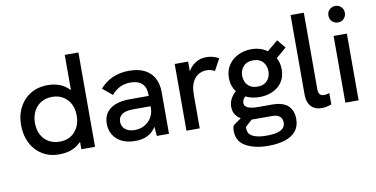

<svg xmlns="http://www.w3.org/2000/svg" viewBox="-83 -945 2738 1397"><g transform="rotate(-10 1285.5 -247.0)"><path d="M290.5 9H286.5Q232.5 9 190 -10.5Q146 -30.5 115 -65.5Q84 -100.5 68 -147.5Q52 -194 52 -247V-251Q52 -308 70.5 -354Q89.5 -401.5 121.5 -434.5Q154 -467.5 197.5 -485Q241 -502 290.5 -502Q392 -502 450 -439.5H453.5V-697H554.5V0H453.5V-52H450Q392 9 290.5 9ZM309 -81.5Q379 -81.5 420.8 -128Q462.5 -174.5 462.5 -247Q462.5 -322 419.8 -367Q377 -412 309 -412Q261 -412 226.2 -390.2Q191.5 -368.5 172.8 -331.2Q154 -294 154 -247Q154 -193.5 174.8 -156.5Q195.5 -119.5 230.5 -100.5Q265.5 -81.5 309 -81.5Z M851.5 9Q791.5 9 750.5 -12Q709.5 -33 688.5 -69Q667.5 -105 667.5 -149.5Q667.5 -199.5 691.8 -232.2Q716 -265 759.8 -281Q803.5 -297 862.5 -297H1003.5Q1003.5 -327.5 998 -348.5Q992.5 -369.5 975 -387.5Q946.5 -416 887 -416Q806 -416 748.5 -349L677.5 -408Q760 -502 893.5 -502Q964 -502 1010 -477.5Q1056 -453 1078.5 -409.8Q1101 -366.5 1101 -309.5V0H1011L1005.5 -68.5Q981 -30 943.8 -10.5Q906.5 9 851.5 9ZM860 -70Q903 -70 935.2 -88.8Q967.5 -107.5 985.5 -138.5Q1003.5 -169.5 1003.5 -206V-220.5H876Q819 -220.5 792.2 -201.2Q765.5 -182 765.5 -148Q765.5 -110.5 792.5 -90.2Q819.5 -70 860 -70Z M1328 0H1230V-493H1329V-421.5Q1350 -458 1384.8 -480Q1419.5 -502 1463.5 -502Q1513.5 -502 1556.5 -477.5L1509.5 -392Q1480.5 -407.5 1447.5 -407.5Q1413 -407.5 1382.5 -386.8Q1352 -366 1336.5 -318Q1328 -296.5 1328 -224Z M1799 212Q1698 212 1633 175.5Q1568 139.5 1568 61Q1568 39.5 1575 21.5L1634.5 -20.5Q1611 -34 1595.8 -57.2Q1580.5 -80.5 1580.5 -114.5Q1580.5 -172.5 1633.5 -221Q1600.5 -265 1600.5 -323.5Q1600.5 -381 1628.8 -421Q1657 -461 1701.5 -481.5Q1746 -502 1795 -502Q1863.5 -502 1914 -466.5L1994 -533L2045 -470.5L1969 -406Q1990 -367 1990 -320Q1990 -264 1963.8 -225.8Q1937.5 -187.5 1894 -168Q1850.5 -148.5 1798 -148.5Q1741 -148.5 1695 -171Q1672.5 -151.5 1672.5 -126Q1672.5 -108.5 1685.8 -98.2Q1699 -88 1721.2 -83.5Q1743.5 -79 1771.5 -79H1876Q1957 -79 1994.2 -43.8Q2031.5 -8.5 2031.5 54.5Q2031.5 108.5 2003.2 143.2Q1975 178 1922.8 195Q1870.5 212 1799 212ZM1796 -226Q1829 -226 1850.2 -239.5Q1871.5 -253 1882 -275Q1892.5 -297 1892.5 -323Q1892.5 -364 1867.8 -392Q1843 -420 1796.5 -420Q1749 -420 1723.8 -391.8Q1698.5 -363.5 1698.5 -323.5Q1698.5 -297.5 1709 -275.2Q1719.5 -253 1741 -239.5Q1762.5 -226 1796 -226ZM1799.5 137Q1937 137 1937 65.5Q1937 3 1862 3H1711L1660 49Q1660 74 1667 90.2Q1674 106.5 1695.5 118Q1731 137 1799.5 137Z M2228.5 9Q2198 9 2173.8 -3.5Q2149.5 -16 2135.8 -42.5Q2122 -69 2122 -112V-697H2220V-130.5Q2220 -81.5 2261 -81.5Q2277 -81.5 2301 -89V-5Q2263 9 2228.5 9Z M2502 0H2404V-493H2502ZM2453 -584Q2428.5 -584 2410.5 -601.2Q2392.5 -618.5 2392.5 -645Q2392.5 -672.5 2410.5 -689.2Q2428.5 -706 2453 -706Q2479 -706 2496.5 -688.5Q2514 -671 2514 -645Q2514 -621 2497.5 -602.5Q2481 -584 2453 -584Z"/></g></svg>

Font: Acari Sans Neue SemiBold
Style: Regular
Weight: 600
Designer: Alfredo Marco Pradil (font), Cristiano Sobral (main changes)
Foundry: Hanken Design Co. (font), Cristiano Sobral (main changes)
Version: Version 2.459;March 19, 2022;FontCreator 14.0.0.2808 64-bit;